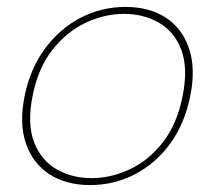

<svg xmlns="http://www.w3.org/2000/svg" viewBox="-20 -527 621 554"><path d="M240 7Q171 7 123 -24Q75 -55 55 -112.5Q35 -170 51 -250Q67 -329 110 -387Q153 -445 213 -476Q273 -507 342 -507Q411 -507 458.5 -476Q506 -445 525.5 -387Q545 -329 529 -250Q513 -170 471 -112.5Q429 -55 369 -24Q309 7 240 7ZM244 -13Q300 -13 354.5 -38.5Q409 -64 450 -116.5Q491 -169 507 -250Q523 -331 503 -383.5Q483 -436 438.5 -461.5Q394 -487 338 -487Q282 -487 227.5 -461.5Q173 -436 131.5 -383.5Q90 -331 74 -250Q58 -169 78.5 -116.5Q99 -64 143.5 -38.5Q188 -13 244 -13Z"/></svg>

Font: Albert Sans Thin
Style: Italic
Weight: 250
Italic angle: -11.25°
Designer: Andreas Rasmussen
Foundry: a.Foundry
Version: Version 1.025